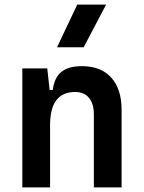

<svg xmlns="http://www.w3.org/2000/svg" viewBox="-20 -815 626 835"><path d="M388.2 0V-317.4Q388.2 -364.3 366.9 -389.6Q345.7 -415 306.6 -415Q197.8 -415 197.8 -271.5V0H77.1V-517.6H185.5L195.8 -423.8H209.5Q215.8 -476.1 246.1 -501.7Q276.4 -527.3 336.9 -527.3Q418.9 -527.3 463.9 -477.5Q508.8 -427.7 508.8 -336.9V0ZM228 -609.4 315.9 -794.9H441.4L343.8 -609.4Z"/></svg>

Font: Cascadia Mono PL SemiBold
Style: Regular
Weight: 600
Monospace: yes
Designer: Aaron Bell
Foundry: Saja Typeworks
Version: Version 2404.023; ttfautohint (v1.8.4)